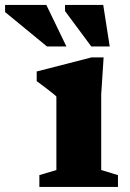

<svg xmlns="http://www.w3.org/2000/svg" viewBox="-114 -736 512 756"><path d="M294 -510 284.5 -364.5V-66.5L350.5 -46.5V0H41V-46.5L108 -66.5V-356Q102 -362 89.2 -372Q76.5 -382 61 -393.8Q45.5 -405.5 30.5 -416.5V-454.5L246.5 -510ZM147.5 -553H71L-94 -688.5V-716.5H68.5ZM318 -553H245.5L142 -692.5V-716.5H292.5Z"/></svg>

Font: Newsreader 9pt
Style: Bold
Weight: 700
Designer: Hugues Gentile
Foundry: Production Type
Version: Version 1.003